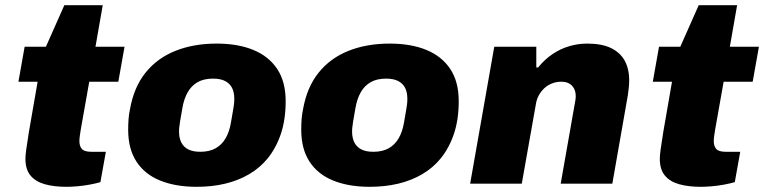

<svg xmlns="http://www.w3.org/2000/svg" viewBox="-20 -708 2945 740"><path d="M236 12Q188 12 152.5 2Q117 -8 97.5 -31.5Q78 -55 78 -96Q78 -108 81 -131Q84 -154 91 -197L125 -393H51L75 -528H157L228 -688H376L348 -528H460L436 -393H324L291 -207Q289 -194 287.5 -183.5Q286 -173 286 -164Q286 -145 295.5 -134Q305 -123 332 -123H388L367 -6Q350 -1 326 3.5Q302 8 278 10Q254 12 236 12Z M738 12Q657 12 597.5 -12Q538 -36 506 -85Q474 -134 474 -208Q474 -229 475.5 -249Q477 -269 481 -287Q496 -372 541 -428Q586 -484 656 -512Q726 -540 815 -540Q897 -540 956.5 -515.5Q1016 -491 1048.5 -442Q1081 -393 1081 -318Q1081 -248 1063 -193.5Q1045 -139 1012 -98Q982 -61 940 -36.5Q898 -12 847.5 0Q797 12 738 12ZM752 -123Q787 -123 811 -136.5Q835 -150 849.5 -175Q864 -200 870 -235Q876 -270 879 -287.5Q882 -305 882.5 -313.5Q883 -322 883 -327Q883 -352 874.5 -369Q866 -386 848 -395.5Q830 -405 801 -405Q766 -405 742 -391.5Q718 -378 703.5 -352.5Q689 -327 683 -292Q677 -258 674 -240Q671 -222 670.5 -214Q670 -206 670 -201Q670 -177 678.5 -159.5Q687 -142 705 -132.5Q723 -123 752 -123Z M1405 12Q1324 12 1264.5 -12Q1205 -36 1173 -85Q1141 -134 1141 -208Q1141 -229 1142.5 -249Q1144 -269 1148 -287Q1163 -372 1208 -428Q1253 -484 1323 -512Q1393 -540 1482 -540Q1564 -540 1623.5 -515.5Q1683 -491 1715.5 -442Q1748 -393 1748 -318Q1748 -248 1730 -193.5Q1712 -139 1679 -98Q1649 -61 1607 -36.5Q1565 -12 1514.5 0Q1464 12 1405 12ZM1419 -123Q1454 -123 1478 -136.5Q1502 -150 1516.5 -175Q1531 -200 1537 -235Q1543 -270 1546 -287.5Q1549 -305 1549.5 -313.5Q1550 -322 1550 -327Q1550 -352 1541.5 -369Q1533 -386 1515 -395.5Q1497 -405 1468 -405Q1433 -405 1409 -391.5Q1385 -378 1370.5 -352.5Q1356 -327 1350 -292Q1344 -258 1341 -240Q1338 -222 1337.5 -214Q1337 -206 1337 -201Q1337 -177 1345.5 -159.5Q1354 -142 1372 -132.5Q1390 -123 1419 -123Z M1792 0 1885 -528H2047V-448H2054Q2079 -479 2109.5 -499.5Q2140 -520 2174 -530Q2208 -540 2243 -540Q2299 -540 2334.5 -523Q2370 -506 2387.5 -474.5Q2405 -443 2405 -398Q2405 -385 2403.5 -371Q2402 -357 2400 -342L2340 0H2141L2197 -318Q2198 -323 2198.5 -328Q2199 -333 2199 -337Q2199 -354 2192.5 -366.5Q2186 -379 2174 -386Q2162 -393 2143 -393Q2124 -393 2107.5 -386.5Q2091 -380 2078.5 -368.5Q2066 -357 2057.5 -342Q2049 -327 2046 -310L1991 0Z M2681 12Q2633 12 2597.5 2Q2562 -8 2542.5 -31.5Q2523 -55 2523 -96Q2523 -108 2526 -131Q2529 -154 2536 -197L2570 -393H2496L2520 -528H2602L2673 -688H2821L2793 -528H2905L2881 -393H2769L2736 -207Q2734 -194 2732.5 -183.5Q2731 -173 2731 -164Q2731 -145 2740.5 -134Q2750 -123 2777 -123H2833L2812 -6Q2795 -1 2771 3.5Q2747 8 2723 10Q2699 12 2681 12Z"/></svg>

Font: Archivo SemiBold Black
Style: Italic
Weight: 900
Italic angle: -10°
Version: Version 2.001